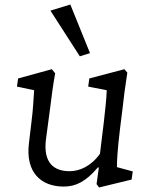

<svg xmlns="http://www.w3.org/2000/svg" viewBox="-20 -816 651 849"><path d="M497 -77C497 -101 499 -151 511 -249L521 -329C528 -391 532 -424 543 -495L530 -510L375 -469L370 -433L452 -417C451 -383 445 -326 439 -275L422 -136C382 -80 331 -59 288 -59C218 -59 171 -96 183 -198L201 -333C208 -391 215 -443 224 -492L209 -510L60 -469L55 -433L131 -417C128 -374 126 -331 120 -284L108 -183C92 -54 161 9 262 9C315 9 360 -13 413 -76L417 -75L407 -2L418 13L562 -22L567 -58ZM203 -769 333 -567 378 -581 291 -796Z"/></svg>

Font: TPK Tissa Web
Style: Italic
Weight: 400
Italic angle: -7°
Designer: Jacques Le Bailly, Suppakit Chalermlarp | Katatrad Co.,Ltd.
Foundry: Jacques Le Bailly, Cadson Demak Co.,Ltd.
Version: Version 5.000;Glyphs 3.1.2 (3151)